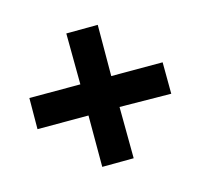

<svg xmlns="http://www.w3.org/2000/svg" viewBox="-100 -692 709 679"><g transform="rotate(30 254.5 -352.5)"><path d="M41 -221 121 -140 253 -272 386 -139 467 -221 333 -353 468 -485 386 -566 253 -433 121 -566 40 -484 173 -353Z"/></g></svg>

Font: Noto Sans Sinhala UI Condensed ExtraBold
Style: Regular
Weight: 800
Width: 3
Designer: Jelle Bosma - Monotype Design Team
Foundry: Monotype Imaging Inc.
Version: Version 2.006